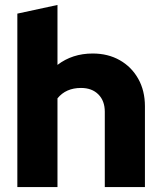

<svg xmlns="http://www.w3.org/2000/svg" viewBox="-20 -755 651 775"><path d="M50 0V-700L212 -735V-493Q272 -539 354 -539Q416 -539 463.5 -512Q511 -485 538 -437Q565 -389 565 -326V0H403V-304Q403 -348 377 -374Q351 -400 307 -400Q246 -400 212 -358V0Z"/></svg>

Font: Red Hat Display Black
Style: Regular
Weight: 900
Designer: Pentagram, MCKL
Foundry: Pentagram, MCKL
Version: Version 1.023; ttfautohint (v1.8.3)